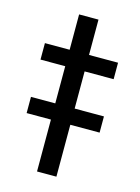

<svg xmlns="http://www.w3.org/2000/svg" viewBox="-104 -718 565 777"><g transform="rotate(15 179.0 -329.0)"><path d="M27.5 -217.4V-285.3H333.2V-217.4ZM129.3 0V-441H25.7V-510H129.3V-658H210.5V-510H332.1V-441H210.5V0Z"/></g></svg>

Font: Saira Thin
Style: Regular
Weight: 100
Designer: Hector Gatti with collaboration of the Omnibus-Type team
Foundry: Omnibus-Type
Version: Version 1.101